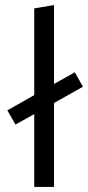

<svg xmlns="http://www.w3.org/2000/svg" viewBox="-20 -737 348 757"><path d="M307 -395 193 -331V0H115V-287L41 -246L9 -302L115 -362V-704L193 -717V-406L275 -452Z"/></svg>

Font: EauTest Medium
Style: Regular
Weight: 500
Designer: Christian Thalmann (Catharsis Fonts)
Version: Version 0.001;PS 000.001;hotconv 1.0.88;makeotf.lib2.5.64775